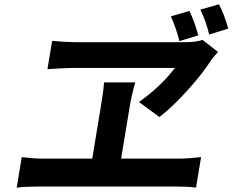

<svg xmlns="http://www.w3.org/2000/svg" viewBox="-20 -843 1065 879"><path d="M56.5 16 79.5 -123.9Q134.6 -116.8 175.4 -116.8H402.3L441.8 -355.8Q454.9 -435 456.3 -465.9H599.1Q583.1 -409.8 573.9 -355.1L534.4 -116.8H809.3Q836.6 -116.8 900.6 -123.9L877.5 16Q844.1 11 788.4 11H154.1Q99.4 11 56.5 16ZM197.1 -525.9 218.8 -655.9Q285.9 -649.9 321.7 -649.9H831.7Q875.4 -649.9 907.3 -660.2L978 -605.1Q951.7 -576 945.7 -566.1Q907 -505.3 838.1 -429.2Q769.2 -353 709.9 -307.2L616.1 -376.1Q714.8 -445.3 780.9 -532H312.1Q294.7 -532 266 -530.5Q237.2 -529.1 217.3 -527.7ZM897.4 -799 982.2 -823.2Q1005.7 -780.9 1024.9 -712L937.5 -685Q924.7 -741.5 897.4 -799ZM801.5 -654.8Q785.9 -716.3 762.1 -768.1L847.3 -793Q870.7 -744 887.8 -681.1Z"/></svg>

Font: Karasuma Gothic
Style: Bold Italic
Weight: 700
Italic angle: 9.39998°
Designer: Rasmus Andersson / Ryoko Nishizuka
Foundry: Genbu
Version: Version 1.00